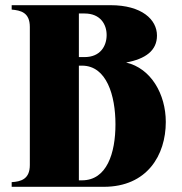

<svg xmlns="http://www.w3.org/2000/svg" viewBox="-20 -720 701 740"><path d="M466 -479C541 -493 585 -525 585 -583C585 -645 526 -700 406 -700H25V-683C60 -680 95 -672 95 -616V-84C95 -29 60 -20 25 -18V0H380C547 0 619 -122 619 -250C619 -357 562 -457 466 -479ZM306 -668C367 -668 391 -626 391 -585C391 -543 367 -500 306 -500H284V-668ZM296 -25H284V-467H296C391 -467 425 -352 425 -241C425 -130 392 -25 296 -25Z"/></svg>

Font: Sprat Condesed
Style: Bold
Weight: 700
Width: 3
Designer: Ethan Nakache
Foundry: Collletttivo
Version: Version 2.000;Glyphs 3.2 (3217)